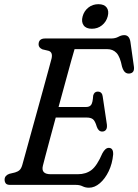

<svg xmlns="http://www.w3.org/2000/svg" viewBox="-20 -884 661 918"><path d="M343 0H28.5Q13 0 7.5 -7.2Q2 -14.5 2 -25Q2 -36 8.8 -43Q15.5 -50 25 -53L52 -59.5Q65.5 -63.5 73.5 -70.8Q81.5 -78 86.5 -95Q91 -111 101.8 -150.2Q112.5 -189.5 127 -241.8Q141.5 -294 157.2 -350.8Q173 -407.5 187.2 -459.5Q201.5 -511.5 212 -550.2Q222.5 -589 226.5 -604Q233.5 -634 212.5 -641L183 -648Q164.5 -656 164.5 -671.5Q164.5 -700 196 -700H511Q531.5 -700 546 -708Q560.5 -716 574 -716Q598.5 -716 603.5 -684L620 -567.5Q625 -535.5 599.5 -532.5Q587.5 -531 578.5 -538.2Q569.5 -545.5 563.5 -565Q554 -613.5 536.8 -631.2Q519.5 -649 493.5 -649H336.5Q332 -635.5 320.5 -593.5Q309 -551.5 293 -493.2Q277 -435 260 -372.5H392.5Q408.5 -372.5 416 -383Q423.5 -393.5 425.5 -427Q430.5 -446 447 -446Q458.5 -446 464.2 -439.5Q470 -433 471 -423L491 -289Q493 -271.5 486.5 -263.2Q480 -255 468.5 -255Q451 -255 443 -277.5Q434.5 -306.5 424 -314.2Q413.5 -322 394.5 -322H246.5Q231.5 -267 218.5 -218.5Q205.5 -170 196.5 -136Q187.5 -102 185 -91.5Q175 -51 222.5 -51H352Q391 -51 417.5 -71.2Q444 -91.5 469.5 -151Q483.5 -177 500 -177Q522.5 -177 521 -145Q517 -101.5 499.8 -65.5Q482.5 -29.5 457.5 -8Q432.5 13.5 405.5 13.5Q388.5 13.5 375 6.8Q361.5 0 343 0ZM419 -746.5Q391.5 -746.5 379.8 -763Q368 -779.5 375 -805.5Q382 -831.5 402.5 -847.8Q423 -864 450.5 -864Q478.5 -864 490.2 -847.8Q502 -831.5 495 -805.5Q488 -779.5 467.5 -763Q447 -746.5 419 -746.5Z"/></svg>

Font: Fraunces 144pt S100
Style: Italic
Weight: 400
Italic angle: -16°
Version: Version 1.000; ttfautohint (v1.8.3)